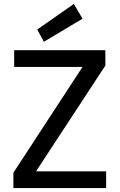

<svg xmlns="http://www.w3.org/2000/svg" viewBox="-20 -955 607 975"><path d="M48 0V-78L399 -615H52V-700H515V-622L163 -85H519V0ZM203 -743 169 -805 355 -935 399 -860Z"/></svg>

Font: DM Sans 10pt Medium
Style: Regular
Weight: 500
Version: Version 4.004;gftools[0.9.30]